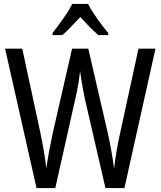

<svg xmlns="http://www.w3.org/2000/svg" viewBox="-20 -1056 822 983"><path d="M431 -1036H350C329 -993 285 -933 249 -887V-876H299C326 -899 358 -934 391 -969C423 -934 454 -901 484 -876H534V-887C499 -929 453 -991 431 -1036ZM776 -807H689L594 -370C582 -315 571 -254 564 -193C556 -255 545 -315 533 -370L432 -807H349L249 -370C237 -314 225 -250 217 -193C213 -238 202 -301 188 -370L94 -807H6L167 -93H263L366 -552C378 -602 386 -657 390 -692C397 -639 407 -586 414 -552L520 -93H617Z"/></svg>

Font: Noto Sans Kannada UI Condensed
Style: Regular
Weight: 400
Width: 3
Designer: Jelle Bosma - Monotype Design Team
Foundry: Monotype Imaging Inc.
Version: Version 2.005